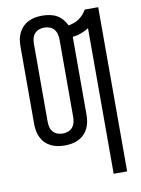

<svg xmlns="http://www.w3.org/2000/svg" viewBox="-102 -811 804 1094"><g transform="rotate(-10 300.0 -264.0)"><path d="M465 215V-627Q444 -614 420 -605Q396 -596 371 -594V-143Q371 -123 367.5 -103Q364 -83 355 -64.5Q346 -46 331.5 -31.5Q317 -17 298.5 -8Q280 1 260 4.5Q240 8 220 8Q199 8 179 4.5Q159 1 140.5 -8Q122 -17 107.5 -31.5Q93 -46 84 -64.5Q75 -83 71.5 -103Q68 -123 68 -143V-592Q68 -612 71.5 -632Q75 -652 84 -670.5Q93 -689 107.5 -703.5Q122 -718 140.5 -727Q159 -736 179 -739.5Q199 -743 220 -743Q241 -743 262.5 -739Q284 -735 302.5 -725Q321 -715 335.5 -698.5Q350 -682 359 -662Q375 -665 391 -670.5Q407 -676 420.5 -685.5Q434 -695 445.5 -707.5Q457 -720 465 -735H543V215ZM220 -61Q235 -61 250.5 -66.5Q266 -72 276 -84Q286 -96 290 -112Q294 -128 294 -143V-592Q294 -607 290 -623Q286 -639 276 -651Q266 -663 250.5 -668.5Q235 -674 220 -674Q204 -674 189 -668.5Q174 -663 163.5 -651Q153 -639 149.5 -623Q146 -607 146 -592V-143Q146 -128 149.5 -112Q153 -96 163.5 -84Q174 -72 189 -66.5Q204 -61 220 -61Z"/></g></svg>

Font: Iosevka Extended
Style: Regular
Weight: 400
Width: 7
Monospace: yes
Designer: Belleve Invis
Foundry: Belleve Invis
Version: Version 32.5.0; ttfautohint (v1.8.4)